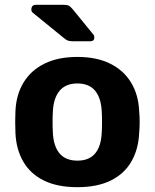

<svg xmlns="http://www.w3.org/2000/svg" viewBox="-20 -766 641 796"><path d="M301 10Q218 10 162 -17.5Q106 -45 76.5 -96Q47 -147 44 -215Q43 -235 43 -260.5Q43 -286 44 -305Q47 -374 78 -424.5Q109 -475 165 -502.5Q221 -530 301 -530Q380 -530 436 -502.5Q492 -475 523 -424.5Q554 -374 557 -305Q559 -286 559 -260.5Q559 -235 557 -215Q554 -147 524.5 -96Q495 -45 439 -17.5Q383 10 301 10ZM301 -100Q350 -100 375 -130.5Q400 -161 402 -220Q403 -235 403 -260Q403 -285 402 -300Q400 -358 375 -389Q350 -420 301 -420Q252 -420 226.5 -389Q201 -358 199 -300Q198 -285 198 -260Q198 -235 199 -220Q201 -161 226.5 -130.5Q252 -100 301 -100ZM280 -595Q267 -595 259.5 -598.5Q252 -602 244 -609L115 -714Q110 -719 110 -726Q110 -746 129 -746H245Q258 -746 265 -742.5Q272 -739 282 -727L366 -624Q371 -619 371 -611Q371 -595 355 -595Z"/></svg>

Font: Rubik SemiBold
Style: Regular
Weight: 600
Designer: Hubert and Fischer
Foundry: Hubert and Fischer
Version: Version 2.300;gftools[0.9.30]